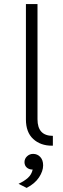

<svg xmlns="http://www.w3.org/2000/svg" viewBox="-20 -700 308 937"><path d="M238 11H233.5Q177.5 11 142 -21.8Q106.5 -54.5 106.5 -117V-680H163V-118Q163 -37 238 -37ZM110 217 70.5 197Q98.5 184 116.2 168Q134 152 139.5 127.5Q121.5 127.5 110.5 117.5Q99.5 107.5 99.5 91.5Q99.5 74.5 112 62.8Q124.5 51 141.5 51Q162.5 51 176.5 66Q190.5 81 190.5 107Q190.5 135 170.5 165.5Q150.5 196 110 217Z"/></svg>

Font: Betina Sans Light
Style: Regular
Weight: 300
Designer: Jonathan Pinhorn (font) & Cristiano Sobral (main changes)
Version: Version 2.001;October 6, 2020;FontCreator 13.0.0.2681 64-bit